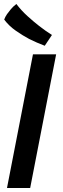

<svg xmlns="http://www.w3.org/2000/svg" viewBox="-20 -941 316 961"><path d="M15 0H131L261 -669H145ZM240 -766Q208 -786 176 -811Q149 -832 118 -860Q87 -888 62 -921Q45 -908 34 -894.5Q23 -881 15 -870Q6 -857 1 -843Q25 -811 59.5 -787Q94 -763 126 -746Q164 -727 204 -712Z"/></svg>

Font: Amaranth
Style: Italic
Weight: 400
Designer: Gesine Todt
Foundry: Gesine Todt
Version: Version 1.001